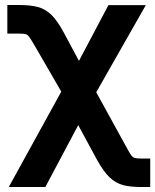

<svg xmlns="http://www.w3.org/2000/svg" viewBox="-20 -543 620 767"><path d="M15.1 204.1 261.7 -244.1H326.2L482.4 40Q495.6 64.9 502.9 75.4Q510.3 85.9 518.8 88.1Q527.3 90.3 543.9 90.3H580.1V204.1H543.9Q502.4 204.1 472.9 196.8Q443.4 189.5 418.7 166.3Q394 143.1 367.7 95.7L292.5 -43L161.1 204.1ZM258.8 -118.2 120.1 -357.9Q105.5 -382.8 98.1 -393.6Q90.8 -404.3 83 -406.5Q75.2 -408.7 58.6 -408.7H9.3V-522.9H58.6Q100.1 -522.9 130.1 -515.4Q160.2 -507.8 184.6 -484.4Q209 -460.9 234.4 -413.6L295.4 -299.8L413.1 -522.5H562.5L332.5 -118.2Z"/></svg>

Font: Inter 28pt
Style: Bold
Weight: 700
Designer: Rasmus Andersson
Foundry: rsms
Version: Version 4.001;git-66647c0bb